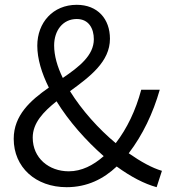

<svg xmlns="http://www.w3.org/2000/svg" viewBox="-20 -765 710 798"><path d="M257 13C342 13 410 -21 465 -73C524 -30 580 -1 631 13L653 -55C612 -67 565 -93 515 -128C573 -204 616 -294 644 -392H567C544 -306 508 -231 461 -170C390 -229 320 -307 271 -386C353 -446 437 -508 437 -604C437 -686 386 -745 299 -745C200 -745 135 -671 135 -575C135 -521 153 -461 183 -401C107 -348 37 -286 37 -188C37 -70 128 13 257 13ZM411 -116C368 -78 319 -53 266 -53C183 -53 116 -108 116 -193C116 -254 160 -300 215 -344C266 -261 337 -181 411 -116ZM241 -441C218 -488 205 -534 205 -576C205 -638 241 -686 299 -686C350 -686 370 -645 370 -602C370 -535 310 -488 241 -441Z"/></svg>

Font: Noto Sans KR DemiLight
Style: Regular
Weight: 350
Designer: Ryoko NISHIZUKA 西塚涼子 (kana, bopomofo & ideographs); Paul D. Hunt (Latin, Greek & Cyrillic); Sandoll Communications 산돌커뮤니
Foundry: Adobe
Version: Version 2.004;hotconv 1.0.118;makeotfexe 2.5.65603